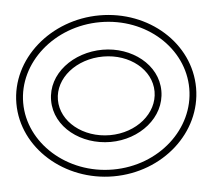

<svg xmlns="http://www.w3.org/2000/svg" viewBox="-41 -506 625 562"><g transform="rotate(-5 271.5 -225.5)"><path d="M6 -226C6 -95 127 11 271 11C416 11 534 -95 534 -226C534 -357 416 -462 271 -462C127 -462 6 -357 6 -226ZM26 -226C26 -344 136 -442 271 -442C407 -442 514 -344 514 -226C514 -108 407 -9 271 -9C136 -9 26 -108 26 -226ZM108 -226C108 -147 185 -90 271 -90C357 -90 432 -148 432 -226C432 -304 356 -361 271 -361C185 -361 108 -305 108 -226ZM128 -226C128 -290 192 -341 271 -341C349 -341 412 -290 412 -226C412 -162 349 -110 271 -110C192 -110 128 -162 128 -226Z"/></g></svg>

Font: Charger Pro
Style: Ol
Weight: 900
Designer: Jasper
Foundry: Cannot Into Space Fonts
Version: Version 1.09